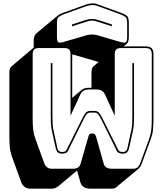

<svg xmlns="http://www.w3.org/2000/svg" viewBox="-20 -1007 971 1146"><path d="M648 -850 561 -878Q554 -880 546.5 -882Q539 -884 529 -884Q519 -884 511.5 -882Q504 -880 497 -878L410 -850V-861L493 -888Q502 -890 510 -892Q518 -894 529 -894Q540 -894 548 -892Q556 -890 565 -888L648 -861ZM498 -797Q515 -801 529 -801Q543 -801 560 -797L697 -757Q723 -749 731 -755Q739 -761 739 -788V-869Q739 -896 730.5 -904Q722 -912 697 -922L560 -972Q553 -975 545 -976Q537 -977 528 -977Q519 -976 508.5 -974Q498 -972 489 -968L361 -922Q337 -912 328.5 -904Q320 -896 320 -869V-788Q320 -761 328 -755Q336 -749 361 -757ZM411 -423 467 -470Q475 -477 486.5 -480Q498 -483 512 -483H526V-575Q526 -588 529 -597Q532 -606 538 -611L539 -612L569 -637L565 -638L428 -678Q424 -679 419.5 -680Q415 -681 411 -682ZM544 -345Q560 -345 569.5 -335.5Q579 -326 593 -298L685 -114Q690 -104 697.5 -102Q705 -100 712 -100H717Q725 -100 732 -106.5Q739 -113 740 -121L765 -235Q769 -254 769.5 -284Q770 -314 770 -336V-630H780V-335Q780 -313 779.5 -283Q779 -253 775 -234L750 -121Q746 -105 737.5 -97.5Q729 -90 717 -90H710Q701 -90 691.5 -93.5Q682 -97 677 -107L585 -293Q572 -319 564 -327Q556 -335 544 -335H519Q507 -335 499 -327Q491 -319 478 -293L386 -107Q381 -97 371.5 -93.5Q362 -90 353 -90H346Q334 -90 325.5 -97.5Q317 -105 313 -121L288 -234Q284 -253 283.5 -283Q283 -313 283 -335V-630H293V-336Q293 -314 293.5 -284Q294 -254 298 -235L323 -121Q324 -113 331 -106.5Q338 -100 346 -100H351Q358 -100 365.5 -102Q373 -104 378 -114L470 -298Q484 -326 493.5 -335.5Q503 -345 519 -345ZM701 -720Q682 -720 673.5 -711.5Q665 -703 665 -684V-316L607 -442Q599 -459 586 -466Q573 -473 554 -473H512Q493 -473 480 -466Q467 -459 459 -442L401 -316V-684Q401 -703 392.5 -711.5Q384 -720 365 -720H211Q192 -720 183.5 -711.5Q175 -703 175 -684V-298Q175 -266 177.5 -238.5Q180 -211 193 -174L243 -36Q248 -20 259.5 -10Q271 0 287 0H419Q435 0 446 -7.5Q457 -15 461 -30L508 -193Q511 -203 515.5 -206.5Q520 -210 526 -210H535Q541 -210 545.5 -206.5Q550 -203 553 -193L599 -30Q603 -14 616 -7Q629 0 645 0H778Q794 0 803.5 -10.5Q813 -21 818 -36L868 -172Q881 -209 883.5 -236.5Q886 -264 886 -296V-684Q886 -703 877.5 -711.5Q869 -720 850 -720ZM325 107Q318 112 309 115.5Q300 119 290 119H158Q139 119 125 107Q111 95 105 76L55 -62Q41 -99 38.5 -127.5Q36 -156 36 -189V-575Q36 -588 39.5 -597Q43 -606 50 -612L179 -721Q180 -722 180 -722Q180 -722 181 -722V-760Q181 -779 184.5 -789Q188 -799 195 -806L326 -915L325 -914Q330 -919 338.5 -923Q347 -927 358 -931L485 -977Q495 -981 506.5 -983.5Q518 -986 528 -987Q538 -987 547 -986Q556 -985 563 -981L701 -931Q731 -920 740 -910Q749 -900 749 -869V-788Q749 -772 746 -762Q743 -752 739 -748L738 -747L718 -730H850Q874 -730 885 -719Q896 -708 896 -684V-296Q896 -263 893.5 -234.5Q891 -206 877 -169L827 -33Q824 -23 819 -15Q814 -7 807 0L678 107Q672 113 665 116Q658 119 649 119H516Q496 119 481 110Q466 101 460 82L440 11Z"/></svg>

Font: Bungee Shade
Style: Regular
Weight: 400
Designer: David Jonathan Ross
Foundry: David Jonathan Ross
Version: Version 1.001;PS 1.0;hotconv 1.0.72;makeotf.lib2.5.5900